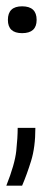

<svg xmlns="http://www.w3.org/2000/svg" viewBox="-40 -458 148 608"><path d="M-20 130Q7 62 11.5 20Q16 -22 16 -53H72Q72 8 58.5 51.5Q45 95 30 130ZM30 -353Q-15 -353 -15 -395Q-15 -438 30 -438Q76 -438 76 -395Q76 -353 30 -353Z"/></svg>

Font: Bricolage Grotesque 10pt Condensed ExtraLight
Style: Regular
Weight: 200
Width: 3
Designer: Mathieu Triay
Foundry: Atelier Triay
Version: Version 1.000; ttfautohint (v1.8.4.7-5d5b);gftools[0.9.32]